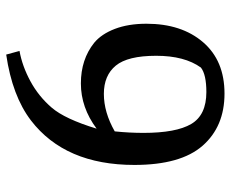

<svg xmlns="http://www.w3.org/2000/svg" viewBox="-84 -668 762 635"><g transform="rotate(90 297.5 -350.0)"><path d="M121 -280Q92 -304 75 -348.5Q58 -393 58 -453Q58 -569 119 -640Q180 -711 289 -711Q398 -711 461.5 -638.5Q525 -566 525 -413Q525 -184 378 -71Q297 -9 160 11L148 -33Q198 -42 248 -69Q298 -96 335.5 -139.5Q373 -183 405 -288Q335 -236 255.5 -236Q176 -236 121 -280ZM419 -443Q419 -551 389.5 -601Q360 -651 284 -651Q226 -651 203 -633Q164 -579 164 -485Q164 -391 196.5 -351.5Q229 -312 290 -312Q351 -312 414 -348Q419 -396 419 -443Z"/></g></svg>

Font: Asul
Style: Regular
Weight: 400
Designer: Mariela Monsalve
Foundry: Mariela Monsalve
Version: Version 1.002